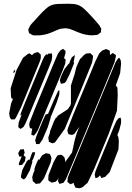

<svg xmlns="http://www.w3.org/2000/svg" viewBox="-20 -785 706 1026"><path d="M315 -409 200 -133 183 -91 172 -73 161 -60 153 -63 147 -65 148 -71 151 -93 153 -97 146 -99 140 -100 138 -109 136 -121 138 -131 167 -205 270 -453 290 -499 303 -516 317 -524 330 -513V-502L322 -473V-474L331 -467L330 -459L329 -446ZM592 -452 517 -270 383 52 332 173 323 186 319 192 307 195 298 198 293 189 290 182 291 173 293 165 286 178 277 186 266 189 256 191 239 180 238 172 239 151 266 82 282 53 288 45 297 43 308 42 315 47 324 55 325 60 329 75 327 83 365 30 379 -35 391 -76 404 -108 377 -69 365 -64 354 -66 346 -68 343 -76 340 -87 343 -100 372 -174 462 -390 489 -456 510 -499 526 -515 539 -520 547 -523 557 -519 567 -514V-503L568 -492V-491L576 -497L583 -502L590 -497L599 -491V-483ZM193 -457 91 -208 65 -156 58 -147H44H39L32 -160L29 -179L39 -231L50 -258L43 -257L39 -268L37 -313L68 -410L103 -476L128 -496L138 -500L151 -490L161 -500L172 -504L182 -507L191 -500L197 -495L198 -486V-474ZM472 -450 413 -305 326 -96 274 -24 260 -19 249 -24 241 -27 240 -38 238 -49 241 -59 247 -75V-82L268 -136L280 -158L281 -154L288 -166L334 -196L343 -202L349 -211L356 -221L359 -233V-328L379 -390L380 -395L388 -426L401 -456L408 -470L419 -480L423 -486L440 -499L454 -500L462 -501L471 -493L477 -487V-479ZM239 -419 132 -162 115 -123 106 -107 90 -96 78 -105V-111L80 -131L96 -173L88 -167L92 -182L119 -249L190 -421L208 -465L218 -485L230 -497L231 -490L232 -491L237 -498L251 -499L257 -500L258 -494L259 -483L256 -462ZM371 -435 352 -388 333 -350 326 -342 315 -339 306 -337 304 -342 300 -356 302 -364 308 -381 324 -415 345 -442 350 -446 357 -465 364 -479 380 -491 379 -482 375 -460 373 -454 376 -448ZM609 -275 605 -193 561 -70 480 125 448 192 420 216 405 221 391 219 383 218 380 210 374 198 376 192 365 196 356 200 349 194 340 187 341 181 342 164 359 122 392 43 558 -357 598 -453 611 -473 618 -476 625 -463 627 -445 622 -394 599 -329 602 -324 607 -318 608 -307ZM55 -396 50 -397 52 -402 60 -414 61 -403ZM236 -107 207 -39 195 -22 190 -15H182H173L171 -24L168 -35L174 -56L206 -134L219 -163L224 -173L237 -177L269 -252L289 -296L296 -305L298 -291L296 -276L282 -235L257 -174L251 -159L250 -153ZM613 13 566 135 542 160 532 163 522 167 517 157 514 152 504 163 490 167 489 162 486 149 490 131 508 87 587 -105 601 -137 612 -152 624 -157 627 -146V-127L617 -88L606 -61L608 -63L613 -50L615 -29ZM83 52 79 39 77 34 85 19 88 14 99 13 107 12 109 20 112 31 106 44 111 49 117 55 116 61 113 77 98 96 81 98V87L96 51ZM140 124 118 165 108 174 100 170 93 165 92 156 99 124 122 79 131 69 137 68 140 69 139 68 142 59 149 38 154 28 168 29 166 40 156 68 152 70 153 80ZM169 102 175 88 185 66 189 70 205 45 225 34 238 36 246 38 251 48 255 59 254 67 250 85 215 168 199 189 193 195 177 197 172 198 162 189 155 183 154 172 152 162 158 141 166 122 163 124 164 119ZM164 -674Q175 -686 186 -698.5Q197 -711 209 -723Q216 -729 222.5 -735.5Q229 -742 237 -748Q259 -763 291 -764Q323 -765 346 -765Q360 -765 375 -763.5Q390 -762 403 -756Q416 -750 427.5 -739.5Q439 -729 449 -719Q463 -704 477 -689Q491 -674 504 -658Q508 -654 511 -649.5Q514 -645 516 -640Q517 -639 518.5 -637Q520 -635 521 -633Q521 -631 520.5 -628Q520 -625 520 -623Q520 -621 520 -617.5Q520 -614 519 -612Q518 -611 515.5 -609.5Q513 -608 512 -607Q510 -605 507.5 -603Q505 -601 503 -600Q500 -599 497.5 -598.5Q495 -598 492 -598Q474 -595 456.5 -597Q439 -599 421 -604Q399 -611 369.5 -624Q340 -637 317 -633Q301 -632 286 -625Q271 -618 256 -612Q237 -604 216 -599.5Q195 -595 174 -596Q169 -596 163 -596Q157 -596 153 -598Q150 -599 147.5 -601Q145 -603 143 -604Q141 -605 138.5 -606Q136 -607 135 -609Q134 -610 134 -613Q134 -616 133 -617Q133 -620 132 -623Q131 -626 131 -629Q132 -630 132.5 -631Q133 -632 134 -633Q136 -637 137.5 -641Q139 -645 141 -648Q145 -654 151 -660.5Q157 -667 164 -674Z"/></svg>

Font: Rubik Marker Hatch
Style: Regular
Weight: 400
Designer: Hubert and Fischer, NaN
Foundry: Hubert & Fischer, NaN
Version: Version 2.200